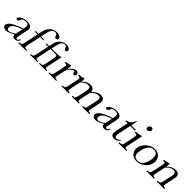

<svg xmlns="http://www.w3.org/2000/svg" viewBox="387 -2180 3688 3688"><g transform="rotate(45 2231.5 -335.5)"><path d="M453 -81Q430 0 353 0Q290 0 290 -64Q290 -66 290 -68Q176 0 114 0Q72 0 52 -20Q32 -40 32 -64Q32 -72 34 -81Q45 -133 121 -176Q175 -207 250 -237L332 -267L336 -287Q342 -315 342 -336Q342 -359 330.5 -377Q319 -395 267 -395Q194 -395 178 -351L174 -340Q155 -296 122 -296Q99 -296 99 -316Q99 -320 100 -325Q108 -360 161 -388Q215 -416 280 -416Q401 -416 411 -341Q412 -337 412 -332Q412 -313 404 -276L364 -87Q361 -72 361 -62Q361 -33 384 -33Q415 -33 435 -81ZM269 -222Q133 -171 118 -102Q115 -88 115 -77Q115 -32 163 -32Q206 -32 295 -94L327 -244Z M754 -378H671L620 -137Q605 -67 605 -48Q605 -44 606 -42Q612 -22 654 -22H675L671 0H455L459 -22H466Q503 -22 517 -36Q530 -46 538 -85L600 -378H526L531 -400H605L612 -436Q626 -498 634 -521Q651 -566 682 -601Q745 -672 835 -672Q887 -672 919 -650Q947 -631 947 -607Q947 -603 946 -599Q943 -585 931.5 -575.5Q920 -566 906 -566Q881 -566 868 -606Q853 -650 814 -650Q755 -650 724 -587Q709 -557 693 -482L676 -400H759Z M1181 -129Q1168 -67 1168 -47Q1168 -42 1169 -40Q1175 -21 1213 -21H1224L1220 0H1016L1020 -21H1036Q1070 -21 1083.5 -32Q1097 -43 1105 -80L1139 -243Q1150 -294 1150 -316Q1150 -326 1148 -331L1144 -347Q1140 -348 1135 -349L1117 -352Q1113 -353 1108 -354L1055 -356H977L929 -129Q915 -64 915 -46Q915 -42 916 -40Q922 -21 962 -21H982L978 0H773L777 -21H784Q819 -21 833 -34Q844 -43 852 -80L910 -356H840L845 -377H915L922 -411Q935 -470 942 -492Q958 -534 987 -567Q1047 -634 1132 -634Q1181 -634 1211 -613Q1238 -594 1238 -572Q1238 -569 1237 -565Q1234 -552 1223 -543Q1212 -534 1199 -534Q1176 -534 1163 -572Q1149 -613 1112 -613Q1056 -613 1028 -554Q1013 -525 999 -455L982 -377H1060Q1138 -377 1168 -380Q1200 -383 1227 -393H1237Z M1481 -416Q1482 -405 1482 -393Q1482 -358 1473 -314H1475Q1503 -359 1545 -387.5Q1587 -416 1626 -416Q1652 -416 1666 -399.5Q1680 -383 1680 -366Q1680 -361 1679 -355Q1672 -321 1640 -321Q1615 -321 1610 -357Q1607 -381 1588 -381Q1564 -381 1526 -347Q1492 -316 1478 -283Q1467 -260 1456 -209L1441 -137Q1426 -68 1426 -48Q1426 -44 1427 -42Q1434 -22 1475 -22H1489L1484 0H1273L1277 -22H1287Q1323 -22 1337 -34Q1351 -46 1359 -85L1395 -250Q1409 -317 1409 -339Q1409 -344 1408 -346Q1402 -365 1360 -365H1350L1355 -387Q1391 -392 1473 -414Z M1840 -416Q1842 -401 1842 -387Q1842 -363 1837 -340L1835 -331H1838Q1918 -416 2003 -416Q2105 -416 2109 -325Q2135 -350 2158 -367.5Q2181 -385 2201 -396Q2221 -407 2242 -411.5Q2263 -416 2287 -416Q2355 -416 2378 -370Q2384 -358 2384 -335Q2384 -305 2374 -257L2349 -137Q2334 -70 2334 -50Q2334 -45 2335 -43Q2341 -22 2383 -22H2391L2386 0H2186L2191 -22H2195Q2233 -22 2247 -35Q2258 -46 2266 -84L2306 -270Q2313 -303 2313 -325Q2313 -345 2304 -362Q2295 -379 2249 -379Q2188 -379 2105 -294L2072 -137Q2058 -72 2058 -52Q2058 -45 2059 -43Q2064 -22 2102 -22H2105L2100 0H1907L1912 -22H1917Q1956 -22 1969 -35Q1979 -46 1989 -84L2024 -247Q2035 -297 2035 -326Q2035 -344 2031 -354Q2020 -380 1968 -380Q1914 -380 1836 -309L1829 -303L1794 -137Q1781 -74 1781 -53Q1781 -46 1782 -43Q1788 -22 1827 -22H1831L1826 0H1630L1635 -22H1640Q1679 -22 1693 -35Q1703 -46 1713 -84L1750 -257Q1764 -321 1764 -342Q1764 -348 1763 -351Q1758 -370 1714 -370H1709L1714 -393Q1748 -396 1778 -402Q1808 -408 1835 -416Z M2883 -81Q2860 0 2783 0Q2720 0 2720 -64Q2720 -66 2720 -68Q2606 0 2544 0Q2502 0 2482 -20Q2462 -40 2462 -64Q2462 -72 2464 -81Q2475 -133 2551 -176Q2605 -207 2680 -237L2762 -267L2766 -287Q2772 -315 2772 -336Q2772 -359 2760.5 -377Q2749 -395 2697 -395Q2624 -395 2608 -351L2604 -340Q2585 -296 2552 -296Q2529 -296 2529 -316Q2529 -320 2530 -325Q2538 -360 2591 -388Q2645 -416 2710 -416Q2831 -416 2841 -341Q2842 -337 2842 -332Q2842 -313 2834 -276L2794 -87Q2791 -72 2791 -62Q2791 -33 2814 -33Q2845 -33 2865 -81ZM2699 -222Q2563 -171 2548 -102Q2545 -88 2545 -77Q2545 -32 2593 -32Q2636 -32 2725 -94L2757 -244Z M3103 -393 3053 -157Q3043 -112 3043 -86Q3043 -70 3049 -52.5Q3055 -35 3090 -35Q3124 -35 3163 -76L3175 -67Q3128 0 3054 0Q2989 0 2973 -50Q2971 -58 2971 -71Q2971 -105 2985 -172L3032 -393H2971L2976 -416Q3072 -420 3119 -545H3135L3108 -416H3235L3230 -393Z M3353 -618Q3358 -639 3375 -654Q3392 -669 3415 -669Q3434 -669 3444.5 -656Q3455 -643 3455 -630Q3455 -624 3454 -618Q3450 -597 3431 -581.5Q3412 -566 3393 -566Q3372 -566 3362 -579.5Q3352 -593 3352 -608Q3352 -613 3353 -618ZM3345 -136Q3331 -70 3331 -49Q3331 -44 3332 -42Q3338 -23 3379 -23H3390L3385 0H3172L3177 -23H3192Q3228 -23 3242 -34Q3256 -45 3264 -84L3300 -256Q3312 -311 3312 -335Q3312 -345 3310 -350Q3305 -366 3262 -366H3249L3254 -389Q3297 -394 3331 -399.5Q3365 -405 3393 -416H3404Z M3495 -201Q3515 -293 3589 -354Q3664 -416 3754 -416Q3844 -416 3886 -363Q3928 -310 3928 -251Q3928 -227 3922 -201Q3905 -120 3831 -59Q3758 1 3665 1Q3573 1 3525 -59Q3490 -104 3490 -159Q3490 -179 3495 -201ZM3577 -198Q3568 -158 3568 -127Q3568 -20 3670 -20Q3739 -20 3780 -66Q3821 -112 3840 -198Q3850 -244 3850 -279Q3850 -393 3749 -393Q3618 -393 3577 -198Z M4151 -416Q4151 -399 4150.5 -378.5Q4150 -358 4146 -332Q4233 -416 4317 -416Q4408 -416 4418 -346Q4421 -334 4421 -322Q4421 -311 4418 -301L4383 -136Q4369 -67 4369 -47Q4369 -44 4369 -42Q4377 -22 4419 -22H4425L4420 0H4215L4220 -22H4230Q4266 -22 4280.5 -33.5Q4295 -45 4303 -85L4349 -299Q4352 -314 4352 -326Q4352 -384 4283 -384Q4214 -384 4139 -299L4104 -136Q4089 -67 4089 -48Q4089 -44 4090 -42Q4099 -22 4140 -22H4146L4141 0H3938L3943 -22H3951Q3986 -22 4000.5 -33.5Q4015 -45 4023 -85L4060 -256Q4075 -325 4075 -345Q4075 -349 4074 -351Q4069 -370 4025 -370H4017L4022 -393Q4081 -399 4127 -412L4137 -416Z"/></g></svg>

Font: New Athena Unicode
Style: Italic
Weight: 400
Designer: J. Rusten 1997; rev. by R. Hancock 2001, 2002, rev. by D. Mastronarde 2002-2019
Foundry: Society for Classical Studies (formerly American Philological Association)
Version: Version 5.008